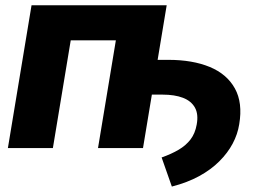

<svg xmlns="http://www.w3.org/2000/svg" viewBox="-20 -559 986 725"><path d="M628.9 145.5 590.3 35.6Q627.4 22.5 654.8 6.3Q682.1 -9.8 699.5 -32.5Q716.8 -55.2 722.7 -88.4Q730 -127.4 716.1 -152.6Q702.1 -177.7 670.9 -189.7Q639.6 -201.7 593.8 -201.7H501.5L523.4 -333H615.7Q707 -333 772 -306.2Q836.9 -279.3 866.9 -225.1Q897 -170.9 883.3 -89.8Q877.4 -52.2 858.6 -16.8Q839.8 18.6 808.3 50Q776.9 81.5 732.2 106Q687.5 130.4 628.9 145.5ZM609.4 -539.1 520 0H350.1L417.5 -406.7H247.1L179.7 0H9.8L99.1 -539.1Z"/></svg>

Font: Inter 18pt ExtraBold
Style: Italic
Weight: 800
Italic angle: -9.3988°
Designer: Rasmus Andersson
Foundry: rsms
Version: Version 4.001;git-66647c0bb